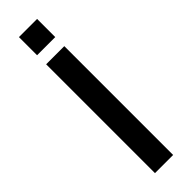

<svg xmlns="http://www.w3.org/2000/svg" viewBox="-276 -803 802 802"><g transform="rotate(-45 125.0 -402.0)"><path d="M71.4 -803.6H178.6V-696.4H71.4ZM71.4 -642.9H178.6V0H71.4Z"/></g></svg>

Font: Aire Exterior
Style: Regular
Weight: 400
Width: 4
Designer: Jayvee Enaguas (HarvettFox96)
Version: 20190503.02